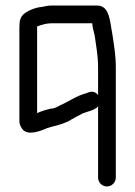

<svg xmlns="http://www.w3.org/2000/svg" viewBox="-20 -502 488 693"><path d="M114 -94V-406L115 -407C129 -412 147 -418 165 -418H313C313 -403 320 -385 322 -372C327 -337 334 -299 334 -259V-159C322 -174 308 -173 293 -166C257 -157 228 -135 197 -122C188 -117 177 -110 164 -110C146 -106 131 -101 114 -94ZM366 171C384 171 398 156 398 139V-259C398 -303 391 -343 385 -382C377 -420 377 -482 331 -482H165C152 -482 142 -479 131 -477C109 -475 88 -467 72 -456C53 -443 50 -429 50 -401V-64C50 -56 53 -47 60 -37C79 -10 126 -29 151 -40L165 -44C168 -45 171 -46 173 -46C193 -51 209 -56 226 -64L240 -72C250 -77 268 -88 279 -93C297 -100 322 -104 334 -118V139C334 156 348 171 366 171Z"/></svg>

Font: Electronic
Style: SeBd
Weight: 600
Version: Version 1.011